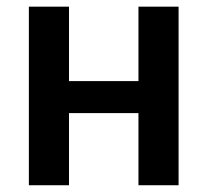

<svg xmlns="http://www.w3.org/2000/svg" viewBox="-20 -548 614 568"><path d="M508.3 0V-528.3H389.6V-308.1H184.1V-528.3H65.4V0H184.1V-213.4H389.6V0Z"/></svg>

Font: FAU Chimera Medium
Style: Regular
Weight: 500
Version: Version 1.002;hotconv 1.0.117;makeotfexe 2.5.65602